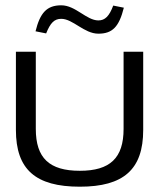

<svg xmlns="http://www.w3.org/2000/svg" viewBox="-20 -695 600 724"><path d="M40 -205C40 -56 114 9 281 9C446 9 520 -56 520 -205V-500H446V-209C446 -99 395 -51 281 -51C166 -51 115 -99 115 -209V-500H40ZM114 -577 154 -569C170 -609 185 -624 211 -624C255 -624 297 -568 351 -568C404 -568 429 -594 447 -666L407 -674C392 -634 376 -618 351 -618C306 -618 265 -675 211 -675C156 -675 131 -646 114 -577Z"/></svg>

Font: LT Wave Light
Style: Regular
Weight: 300
Designer: Daniel Lyons
Version: Version 2.5 (Glyphs App)